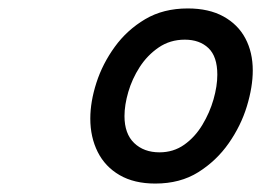

<svg xmlns="http://www.w3.org/2000/svg" viewBox="-20 -965 619 455"><path d="M348 -530Q298 -530 263.5 -550Q229 -570 211.5 -605Q194 -640 194 -684Q194 -724 208.5 -769Q223 -814 252 -854Q281 -894 324 -919.5Q367 -945 425 -945Q475 -945 509.5 -926Q544 -907 561.5 -874Q579 -841 579 -798Q579 -759 565 -713Q551 -667 522 -625.5Q493 -584 450 -557Q407 -530 348 -530ZM358 -604Q391 -604 416.5 -622Q442 -640 459.5 -669Q477 -698 486 -729.5Q495 -761 495 -788Q495 -831 474 -851Q453 -871 418 -871Q383 -871 356 -852.5Q329 -834 311 -806Q293 -778 284 -747Q275 -716 275 -690Q275 -648 298 -626Q321 -604 358 -604Z"/></svg>

Font: Playwrite DE LA
Style: Regular
Weight: 400
Designer: Veronika Burian, José Scaglione
Foundry: TypeTogether
Version: Version 1.002